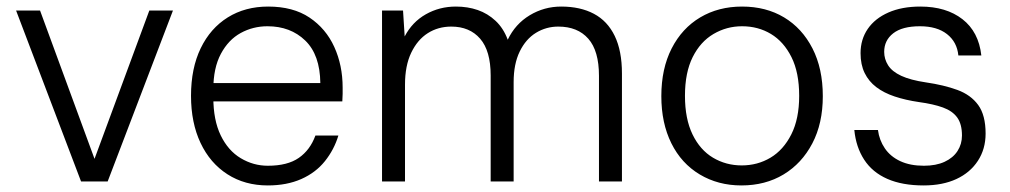

<svg xmlns="http://www.w3.org/2000/svg" viewBox="-20 -553 3078 585"><path d="M227 0 29 -521H102L268 -69L435 -521H507L308 0Z M796 12Q726 12 673 -22Q620 -56 591 -117.5Q562 -179 562 -261Q562 -345 591.5 -406Q621 -467 674 -500Q727 -533 797 -533Q873 -533 923 -499.5Q973 -466 998.5 -410Q1024 -354 1024 -286Q1024 -277 1024 -267Q1024 -257 1023 -244H613V-300H956Q955 -386 910 -429.5Q865 -473 795 -473Q751 -473 713.5 -452.5Q676 -432 653 -389Q630 -346 630 -281V-256Q630 -187 652.5 -140.5Q675 -94 713.5 -71Q752 -48 796 -48Q856 -48 890.5 -72Q925 -96 941 -140H1011Q998 -97 970 -62Q942 -27 898 -7.5Q854 12 796 12Z M1144 0V-521H1208L1213 -442Q1236 -486 1277.5 -509.5Q1319 -533 1369 -533Q1405 -533 1435.5 -522.5Q1466 -512 1490 -489.5Q1514 -467 1527 -432Q1550 -480 1594 -506.5Q1638 -533 1690 -533Q1748 -533 1789.5 -511Q1831 -489 1853 -443.5Q1875 -398 1875 -329V0H1805V-322Q1805 -398 1772.5 -435Q1740 -472 1681 -472Q1644 -472 1613 -453Q1582 -434 1563.5 -396Q1545 -358 1545 -303V0H1475V-323Q1475 -398 1443 -435Q1411 -472 1355 -472Q1315 -472 1283.5 -452Q1252 -432 1233 -392.5Q1214 -353 1214 -295V0Z M2239 12Q2168 12 2112 -21.5Q2056 -55 2025.5 -116.5Q1995 -178 1995 -260Q1995 -344 2026.5 -405.5Q2058 -467 2113.5 -500Q2169 -533 2241 -533Q2314 -533 2369 -500Q2424 -467 2455.5 -405.5Q2487 -344 2487 -260Q2487 -177 2455 -116Q2423 -55 2367.5 -21.5Q2312 12 2239 12ZM2240 -49Q2288 -49 2327.5 -72.5Q2367 -96 2391 -143.5Q2415 -191 2415 -261Q2415 -332 2391.5 -379Q2368 -426 2329 -449.5Q2290 -473 2241 -473Q2194 -473 2154 -449.5Q2114 -426 2090.5 -379Q2067 -332 2067 -261Q2067 -191 2090 -143.5Q2113 -96 2152.5 -72.5Q2192 -49 2240 -49Z M2794 12Q2729 12 2683.5 -8Q2638 -28 2613 -66.5Q2588 -105 2583 -157H2655Q2659 -126 2676 -101Q2693 -76 2723 -62Q2753 -48 2795 -48Q2832 -48 2858 -60Q2884 -72 2897.5 -93Q2911 -114 2911 -140Q2911 -175 2896.5 -195Q2882 -215 2853 -225.5Q2824 -236 2780 -242Q2739 -248 2706 -259Q2673 -270 2650 -287.5Q2627 -305 2614.5 -330.5Q2602 -356 2602 -391Q2602 -433 2624 -465Q2646 -497 2687 -515Q2728 -533 2784 -533Q2863 -533 2912.5 -494.5Q2962 -456 2970 -384H2900Q2896 -425 2865.5 -449Q2835 -473 2783 -473Q2729 -473 2701.5 -451.5Q2674 -430 2674 -395Q2674 -373 2686 -354Q2698 -335 2726 -322Q2754 -309 2801 -302Q2856 -294 2897 -279Q2938 -264 2960.5 -233Q2983 -202 2983 -146Q2983 -99 2959.5 -63Q2936 -27 2894 -7.5Q2852 12 2794 12Z"/></svg>

Font: DM Sans 10pt Light
Style: Regular
Weight: 300
Version: Version 4.004;gftools[0.9.30]